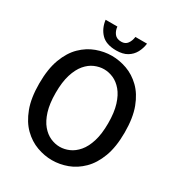

<svg xmlns="http://www.w3.org/2000/svg" viewBox="-224 -1114 1181 1273"><g transform="rotate(30 366.0 -478.0)"><path d="M365.5 14Q307.5 14 249.8 -7Q192 -28 144.2 -74.8Q96.5 -121.5 67.8 -197.8Q39 -274 39 -384.5Q39 -496.5 67.8 -573Q96.5 -649.5 144.2 -696Q192 -742.5 249.8 -763.5Q307.5 -784.5 365.5 -784.5Q424 -784.5 481.8 -763.8Q539.5 -743 587.2 -696.8Q635 -650.5 663.8 -574.2Q692.5 -498 692.5 -386Q692.5 -275.5 663.8 -199Q635 -122.5 587.2 -75.5Q539.5 -28.5 481.8 -7.2Q424 14 365.5 14ZM365.5 -88.5Q401.5 -88.5 437 -104Q472.5 -119.5 502 -154Q531.5 -188.5 549.2 -245.2Q567 -302 567 -384.5Q567 -467 549.2 -524Q531.5 -581 502 -615.8Q472.5 -650.5 437 -666Q401.5 -681.5 365.5 -681.5Q330 -681.5 294.2 -666.2Q258.5 -651 229.2 -616.5Q200 -582 182.2 -525.2Q164.5 -468.5 164.5 -386Q164.5 -303.5 182.2 -246.5Q200 -189.5 229.2 -154.8Q258.5 -120 294.2 -104.2Q330 -88.5 365.5 -88.5ZM371 -829Q293 -829 255 -868.8Q217 -908.5 209 -970.5H299Q302 -939 319 -917.5Q336 -896 371 -896Q401.5 -896 417.2 -917.5Q433 -939 437 -970.5H526Q521.5 -933 504 -900.5Q486.5 -868 454 -848.5Q421.5 -829 371 -829Z"/></g></svg>

Font: Junction SemiBold
Style: Regular
Weight: 600
Designer: Caroline Hadilaksono
Foundry: Caroline Hadilaksono, Tyler Finck, The League of Moveable Type
Version: Version 2.000; ttfautohint (v1.8.3)